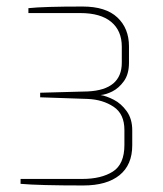

<svg xmlns="http://www.w3.org/2000/svg" viewBox="-20 -844 498 588"><path d="M43 -281V-296H232Q290 -296 325.5 -318.5Q361 -341 361 -400V-446Q361 -495 328 -517Q295 -539 249 -541L103 -546V-560L249 -564Q353 -569 353 -652V-701Q353 -750 320.5 -777Q288 -804 226 -804H67V-819Q113 -824 233 -824Q304 -824 339.5 -790.5Q375 -757 375 -702V-652Q375 -617 359.5 -595.5Q344 -574 324 -564Q304 -554 288 -553Q306 -550 328.5 -538.5Q351 -527 368 -503.5Q385 -480 385 -445V-399Q385 -339 346 -307.5Q307 -276 235 -276Q99 -276 43 -281Z"/></svg>

Font: Exo Thin
Style: Regular
Weight: 250
Designer: Natanael Gama
Foundry: Natanael Gama
Version: Version 1.500; ttfautohint (v1.6)